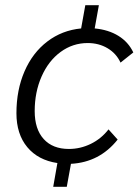

<svg xmlns="http://www.w3.org/2000/svg" viewBox="-20 -688 531 736"><path d="M113 -262Q113 -193 147.5 -155Q182 -117 244 -117Q288 -117 328 -136.5Q368 -156 396 -192L431 -153Q362 -66 252 -60L236 28H184L200 -63Q126 -74 84.5 -124Q43 -174 43 -254Q43 -343 74 -414.5Q105 -486 161.5 -529Q218 -572 291 -579L307 -668H359L343 -579Q396 -574 434 -550.5Q472 -527 491 -487L442 -448Q426 -483 392.5 -503Q359 -523 316 -523Q259 -523 212.5 -489Q166 -455 139.5 -395Q113 -335 113 -262Z"/></svg>

Font: Sarabun Light
Style: Italic
Weight: 300
Italic angle: -10°
Designer: Suppakit Chalermlarp | Katatrad Co.,Ltd.
Foundry: Cadson Demak Co.,Ltd.
Version: Version 1.000; ttfautohint (v1.6)